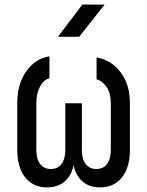

<svg xmlns="http://www.w3.org/2000/svg" viewBox="-20 -805 640 835"><path d="M185 10Q125 10 90 -33Q55 -76 55 -154V-356Q55 -439 94 -494.5Q133 -550 195 -560V-465Q170 -458 154 -428.5Q138 -399 138 -356V-153Q138 -114 154.5 -92Q171 -70 201 -70Q231 -70 247.5 -92Q264 -114 264 -153V-356H336V-153Q336 -114 352.5 -92Q369 -70 399 -70Q429 -70 445.5 -92Q462 -114 462 -153V-356Q462 -399 444 -426Q426 -453 400 -460V-555Q462 -545 503.5 -492Q545 -439 545 -356V-154Q545 -76 510 -33Q475 10 415 10Q361 10 329 -25.5Q297 -61 297 -122H303Q303 -61 271 -25.5Q239 10 185 10ZM232 -645 338 -785H435L324 -645Z"/></svg>

Font: JetBrains Mono Zero
Style: Regular-Zero
Weight: 400
Designer: Philipp Nurullin, Konstantin Bulenkov
Foundry: JetBrains
Version: Version 2.211